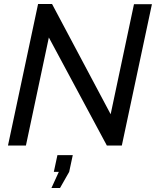

<svg xmlns="http://www.w3.org/2000/svg" viewBox="-20 -730 782 963"><path d="M171 -710H241L535 -157L652 -709H742L591 0H516L225 -542L110 0H20ZM238 213 275 132H250L268 48H345L327 132L281 213Z"/></svg>

Font: Raleway Medium
Style: Italic
Weight: 500
Italic angle: -12°
Designer: Matt McInerney, Pablo Impallari, Rodrigo Fuenzalida
Foundry: Matt McInerney, Pablo Impallari, Rodrigo Fuenzalida
Version: Version 4.026